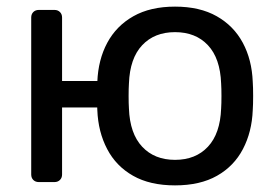

<svg xmlns="http://www.w3.org/2000/svg" viewBox="-20 -550 836 580"><path d="M312.4 -225.4H167.5V-22.9Q167.5 -12.7 161.1 -6.4Q154.7 0 144.6 0H97.2Q87 0 80.6 -6.4Q74.3 -12.7 74.3 -22.9V-497.1Q74.3 -507.3 80.6 -513.6Q87 -520 97.2 -520H144.6Q154.7 -520 161.1 -513.6Q167.5 -507.3 167.5 -497.1V-305.3H312.4ZM508.7 10Q433 10 381.9 -19.1Q330.7 -48.1 303.7 -99.8Q276.6 -151.4 274 -217.1Q273 -233.6 273 -260.1Q273 -286.6 274 -302.9Q276.6 -369.6 304 -420.7Q331.5 -471.9 382.8 -500.9Q434.1 -530 508.7 -530Q583.6 -530 634.8 -500.9Q686 -471.9 713.5 -420.7Q740.9 -369.6 743.5 -302.9Q744.7 -286.6 744.7 -260.1Q744.7 -233.6 743.5 -217.1Q740.9 -151.4 713.9 -99.8Q686.9 -48.1 635.7 -19.1Q584.5 10 508.7 10ZM508.7 -67.1Q571.1 -67.1 608.1 -106.8Q645.2 -146.4 648 -222.1Q649 -237.1 649 -260Q649 -282.9 648 -297.9Q645.2 -374 608.1 -413.4Q571.1 -452.9 508.7 -452.9Q446.6 -452.9 409.5 -413.4Q372.3 -374 369.5 -297.9Q368.5 -282.9 368.5 -260Q368.5 -237.1 369.5 -222.1Q372.3 -146.4 409.5 -106.8Q446.6 -67.1 508.7 -67.1Z"/></svg>

Font: Rubik Light
Style: Regular
Weight: 300
Designer: Hubert and Fischer
Foundry: Hubert and Fischer
Version: Version 2.300;gftools[0.9.30]